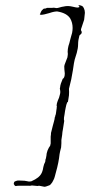

<svg xmlns="http://www.w3.org/2000/svg" viewBox="-20 -650 374 735"><path d="M150 65Q148 65 140 63Q130 60 124 62L102 60Q95 62 89 61H55Q45 61 42 62Q41 63 37 61Q35 59 33 55Q32 53 34 48Q35 44 44 42Q46 41 52 41Q57 41 63 41.5Q69 42 74 42Q79 43 83 43.5Q87 44 91 45Q100 45 104 42Q114 38 126 29Q138 19 142 6Q143 4 144 -0.5Q145 -5 146 -11Q149 -24 152 -28Q153 -30 153.5 -32.5Q154 -35 154 -39Q156 -43 156.5 -47.5Q157 -52 158 -56Q158 -61 159.5 -65.5Q161 -70 162 -74Q167 -86 172 -92Q172 -92 174 -101V-118Q174 -123 174 -127Q174 -131 175 -135Q175 -143 176 -144Q178 -153 182 -168Q184 -176 186.5 -184.5Q189 -193 190 -202Q192 -204 192 -209Q194 -212 194 -215Q194 -218 195 -222Q196 -226 196 -229.5Q196 -233 197 -236Q197 -243 198 -244Q196 -244 197 -248Q197 -252 199 -258Q200 -261 201 -264Q202 -267 203 -269Q205 -275 206 -276Q206 -278 209 -287Q212 -296 210 -306Q208 -311 210 -315Q210 -319 211 -322.5Q212 -326 213 -330L220 -348Q228 -352 228 -369Q227 -377 226.5 -384Q226 -391 226 -396Q226 -400 231 -412Q233 -418 235 -422.5Q237 -427 238 -430Q239 -435 239.5 -440.5Q240 -446 239 -451Q239 -462 242 -474Q244 -479 245.5 -485Q247 -491 249 -499Q251 -507 253 -513.5Q255 -520 256 -524Q257 -529 257.5 -534Q258 -539 258 -543Q258 -563 249 -579Q236 -600 200 -606Q198 -606 194.5 -606Q191 -606 187 -605Q183 -604 178.5 -603Q174 -602 169 -600Q164 -599 159.5 -597.5Q155 -596 150 -595Q145 -594 141 -593.5Q137 -593 134 -594Q131 -593 134 -598Q137 -606 140 -610Q147 -618 150 -617Q156 -617 160 -620H180Q186 -621 190 -620Q192 -620 193 -619.5Q194 -619 195 -619Q201 -619 208.5 -621.5Q216 -624 224 -625Q236 -628 250 -626Q255 -625 260 -624Q265 -623 269 -622Q277 -620 282 -622Q285 -623 284 -624Q284 -625 283.5 -625.5Q283 -626 283 -626L280 -629Q280 -630 284 -630Q293 -629 298 -624Q302 -618 304 -610Q306 -601 304 -592Q303 -587 303 -582.5Q303 -578 302 -574L290 -538Q290 -532 292 -530Q294 -528 292 -522L284 -514Q279 -496 279 -481Q279 -466 274 -448L266 -422Q265 -418 263 -407.5Q261 -397 259 -381Q254 -347 244 -310Q245 -298 244 -285Q243 -278 242 -272Q241 -266 240 -260Q237 -260 234 -249Q233 -244 231.5 -238Q230 -232 229 -225Q228 -218 227 -211.5Q226 -205 225 -200Q224 -190 226 -188L221 -156Q220 -150 219 -144.5Q218 -139 218 -134Q217 -129 216.5 -124Q216 -119 215 -114Q215 -109 215 -101.5Q215 -94 214 -86L210 -70Q208 -62 206 -44Q205 -36 203 -27Q201 -18 199 -9L190 25Q188 33 185 38.5Q182 44 180 48Q173 58 170 59L156 64Q155 64 153.5 64.5Q152 65 150 65Z"/></svg>

Font: Estonia
Style: Regular
Weight: 400
Designer: Robert E. Leuschke
Foundry: Robert E. Leuschke
Version: Version 1.014; ttfautohint (v1.8.3)